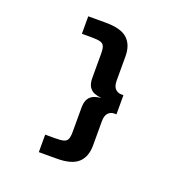

<svg xmlns="http://www.w3.org/2000/svg" viewBox="-175 -993 1399 1404"><g transform="rotate(20 525.0 -291.5)"><path d="M411.5 237H274.5V101H348.5Q393.5 101 416.8 95Q440 89 448.2 70Q456.5 51 456.5 12V-175Q456.5 -220 472 -244.5Q487.5 -269 513 -279Q538.5 -289 568.5 -291.5Q538.5 -294 513 -304Q487.5 -314 472 -338.5Q456.5 -363 456.5 -408V-595Q456.5 -634 448.2 -653Q440 -672 416.8 -678Q393.5 -684 348.5 -684H274.5V-820H411.5Q530 -820 580.2 -773.2Q630.5 -726.5 630.5 -638V-451Q630.5 -406 649.5 -386Q668.5 -366 697.5 -366H713.5V-217H697.5Q668.5 -217 649.5 -197Q630.5 -177 630.5 -132V55Q630.5 143.5 580.2 190.2Q530 237 411.5 237Z"/></g></svg>

Font: Trispace Expanded ExtraBold
Style: Regular
Weight: 800
Width: 7
Designer: Tyler Finck
Foundry: Etcetera Type Company
Version: Version 1.210; ttfautohint (v1.8.3)